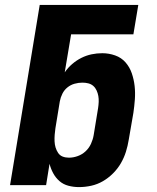

<svg xmlns="http://www.w3.org/2000/svg" viewBox="-20 -755 640 783"><path d="M302 8Q280 8 259 2.5Q238 -3 222.5 -16.5Q207 -30 197 -48.5Q187 -67 182 -87L168 0H21L142 -735H544L524 -615H270L244 -460Q244 -460 244 -460Q244 -460 244 -460Q257 -479 274.5 -494Q292 -509 312 -519Q332 -529 353.5 -533.5Q375 -538 397 -538Q424 -538 449.5 -529Q475 -520 492 -500.5Q509 -481 517.5 -456Q526 -431 529 -404.5Q532 -378 530 -350Q528 -322 524 -295L505 -185Q501 -160 493.5 -136Q486 -112 473 -89.5Q460 -67 441 -48Q422 -29 399.5 -16Q377 -3 352 2.5Q327 8 302 8ZM261 -112Q279 -112 297 -118.5Q315 -125 329 -138Q343 -151 351 -168.5Q359 -186 362 -204L380 -314Q382 -327 382.5 -339.5Q383 -352 381 -363.5Q379 -375 374 -386Q369 -397 360.5 -404.5Q352 -412 340.5 -415Q329 -418 316 -418Q300 -418 284 -413.5Q268 -409 255 -398.5Q242 -388 234.5 -373Q227 -358 224 -342L206 -232Q204 -219 203 -205.5Q202 -192 202.5 -179Q203 -166 206.5 -154Q210 -142 217 -131.5Q224 -121 235.5 -116.5Q247 -112 261 -112Z"/></svg>

Font: Iosevka Curly Heavy Extended
Style: Italic
Weight: 900
Width: 7
Italic angle: -9°
Monospace: yes
Designer: Belleve Invis
Foundry: Belleve Invis
Version: Version 11.1.0; ttfautohint (v1.8.3)